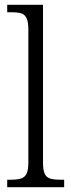

<svg xmlns="http://www.w3.org/2000/svg" viewBox="-20 -779 296 799"><path d="M10 -31H20Q52 -31 67.5 -36Q83 -41 90.5 -56Q98 -71 98 -104V-655Q98 -688 90.5 -703.5Q83 -719 68.5 -723.5Q54 -728 25 -728H10V-759H159V-104Q159 -71 166 -56Q173 -41 188.5 -36Q204 -31 236 -31H247V0H10Z"/></svg>

Font: Noto Serif NarrowLight
Style: Regular
Weight: 300
Width: 4
Designer: Monotype Design Team
Foundry: Monotype Imaging Inc.
Version: Version 1.001